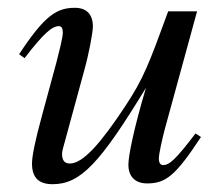

<svg xmlns="http://www.w3.org/2000/svg" viewBox="-20 -461 567 492"><path d="M481 -119C430 -52 414 -38 398 -38C391 -38 387 -44 387 -55C387 -67 397 -110 402 -129L485 -432H411C362 -298 348 -260 301 -189C239 -95 193 -42 159 -42C144 -42 139 -52 139 -67C139 -71 141 -80 142 -83L196 -281C208 -324 218 -378 218 -393C218 -424 202 -441 172 -441C125 -441 94 -421 29 -322L43 -312C94 -379 115 -394 131 -394C138 -394 141 -388 141 -377C141 -365 130 -322 124 -299L89 -170C70 -101 62 -61 62 -42C62 -5 80 11 115 11C186 11 236 -42 354 -236C322 -128 309 -61 309 -39C309 -8 327 9 357 9C405 9 430 -11 495 -110Z"/></svg>

Font: STIXGeneral
Style: Italic
Weight: 400
Italic angle: -16.33°
Designer: MicroPress Inc., with final additions and corrections provided by Coen Hoffman, Elsevier (retired)
Version: Version 1.1.0